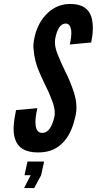

<svg xmlns="http://www.w3.org/2000/svg" viewBox="-20 -763 489 971"><path d="M333 -538C338 -562 343 -589 340 -610C337 -630 329 -644 312 -644C284 -643 269 -614 260 -571C255 -546 259 -520 270 -492C281 -464 294 -435 309 -404C328 -367 343 -329 355 -292C366 -255 371 -217 362 -177C351 -128 335 -83 304 -48C273 -13 233 8 173 8C104 8 70 -18 57 -58C42 -98 50 -150 61 -206L169 -216C162 -185 157 -154 160 -131C163 -107 171 -91 194 -91C226 -91 244 -125 255 -172C260 -196 255 -224 244 -253C241 -260 238 -268 235 -275C232 -282 229 -290 226 -297C219 -312 211 -328 203 -345C195 -362 187 -379 179 -398C162 -436 153 -474 150 -512C147 -531 150 -551 154 -571C162 -611 180 -654 211 -687C240 -719 280 -742 331 -743C398 -744 429 -717 442 -678C454 -638 450 -589 441 -548ZM188 123 153 188H102L135 123H104L119 54H203Z"/></svg>

Font: League Gothic Italic
Style: Regular
Weight: 400
Designer: Tyler Finck
Foundry: The League of Moveable Type
Version: Version 1.001;PS 001.001;hotconv 1.0.56;makeotf.lib2.0.21325